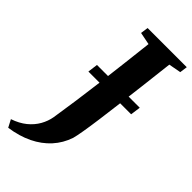

<svg xmlns="http://www.w3.org/2000/svg" viewBox="-372 -804 1031 1031"><g transform="rotate(45 143.0 -289.0)"><path d="M-69 165 -91.5 122Q-44.5 106 -12.2 79.8Q20 53.5 38.8 20.2Q57.5 -13 63.5 -48.5Q74.5 -117.5 85.5 -195.8Q96.5 -274 107 -356.8Q117.5 -439.5 127.2 -522.8Q137 -606 146 -685.5L75.5 -699.5L81.5 -743H379L373 -699.5L303 -686.5Q293 -599 282.8 -514.2Q272.5 -429.5 263 -353Q253.5 -276.5 245 -213.8Q236.5 -151 229 -107Q221.5 -63 216 -43.5Q197 13 158 56Q119 99 61.8 126.8Q4.5 154.5 -69 165ZM22 -353 29.5 -410.5H354.5L346.5 -353Z"/></g></svg>

Font: Merriweather 48pt ExtraBold
Style: Italic
Weight: 800
Italic angle: -7.8°
Version: Version 2.101